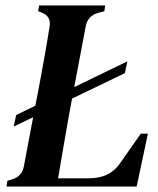

<svg xmlns="http://www.w3.org/2000/svg" viewBox="-20 -681 576 701"><path d="M4 0 7 -21 24 -26Q60 -37 67 -73L101 -253L30 -219L39 -261L109 -295L120 -351Q130 -404 141 -465.5Q152 -527 161 -584Q168 -622 130 -636L119 -640L123 -661H364L361 -640L338 -634Q300 -623 293 -585L251 -363L445 -457L436 -414L243 -321L241 -310Q229 -246 216 -170Q203 -94 192 -30H303Q344 -30 373 -44.5Q402 -59 424 -93L494 -193H520L479 0Z"/></svg>

Font: DeepMind Serif Text
Style: Italic
Weight: 400
Italic angle: -12°
Designer: Frank Grießhammer / Modifications: Colophon Foundry
Foundry: Colophon Foundry
Version: Version 5.003; ttfautohint (v1.8.2)